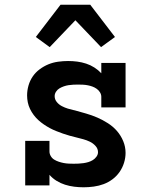

<svg xmlns="http://www.w3.org/2000/svg" viewBox="-20 -787 640 815"><path d="M335 8Q315 8 295 5.5Q275 3 256 -3Q237 -9 220 -19.5Q203 -30 190 -45V0H87V-189H190V-144Q190 -134 195.5 -124.5Q201 -115 210 -109.5Q219 -104 229.5 -100.5Q240 -97 250.5 -95Q261 -93 271.5 -92.5Q282 -92 293 -92Q303 -92 313.5 -92.5Q324 -93 334.5 -94.5Q345 -96 355 -99Q365 -102 374 -107.5Q383 -113 389.5 -122Q396 -131 396 -141Q396 -156 385.5 -167.5Q375 -179 361.5 -185.5Q348 -192 333.5 -196Q319 -200 304.5 -203.5Q290 -207 275.5 -211Q261 -215 247 -220Q233 -225 219 -230.5Q205 -236 192 -243Q179 -250 166.5 -258.5Q154 -267 143 -277Q132 -287 123 -299Q114 -311 107.5 -324.5Q101 -338 98 -352.5Q95 -367 95 -382Q95 -403 101 -424Q107 -445 119 -462.5Q131 -480 148.5 -493Q166 -506 185.5 -514Q205 -522 226.5 -525Q248 -528 269 -528Q289 -528 308 -525.5Q327 -523 345.5 -517Q364 -511 380.5 -500.5Q397 -490 410 -476V-520H513V-331H410V-376Q410 -386 404.5 -395Q399 -404 390.5 -410Q382 -416 372.5 -419.5Q363 -423 352.5 -425Q342 -427 332 -427.5Q322 -428 311 -428Q301 -428 291 -427.5Q281 -427 271 -425.5Q261 -424 251 -420.5Q241 -417 232.5 -412Q224 -407 218 -398Q212 -389 212 -379Q212 -365 221 -354Q230 -343 242.5 -336.5Q255 -330 268 -326Q281 -322 295 -319H296Q321 -312 345.5 -305Q370 -298 393 -288Q416 -278 438 -264Q460 -250 476.5 -231Q493 -212 503 -188Q513 -164 513 -138Q513 -117 506.5 -96Q500 -75 487.5 -57Q475 -39 457.5 -26Q440 -13 420 -5.5Q400 2 378 5Q356 8 335 8ZM191 -587 132 -630 237 -767H363L468 -630L409 -587L300 -701Z"/></svg>

Font: Iosevka HT Extended
Style: Bold
Weight: 700
Width: 7
Monospace: yes
Designer: Belleve Invis
Foundry: Belleve Invis
Version: Version 32.3.0; ttfautohint (v1.8.4)